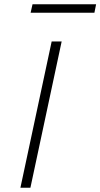

<svg xmlns="http://www.w3.org/2000/svg" viewBox="-20 -883 472 903"><path d="M76 0 223 -688H270L123 0ZM124 -823 133 -863H432L424 -823Z"/></svg>

Font: Saira Expanded ExtraLight
Style: Italic
Weight: 250
Width: 7
Italic angle: -12°
Designer: Hector Gatti with collaboration of the Omnibus-Type team
Foundry: Omnibus-Type
Version: Version 1.101